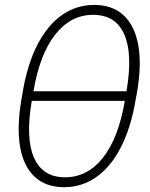

<svg xmlns="http://www.w3.org/2000/svg" viewBox="-20 -757 615 786"><path d="M242.2 9.3Q168.5 9.3 122.6 -32.7Q76.7 -74.7 62.5 -154.5Q48.3 -234.4 67.4 -348.1L72.8 -379.4Q91.8 -493.2 132.6 -572.8Q173.3 -652.3 232.4 -694.6Q291.5 -736.8 365.7 -736.8Q439.9 -736.8 485.6 -694.8Q531.2 -652.8 545.9 -573Q560.5 -493.2 541 -379.4L535.2 -348.1Q516.1 -234.4 475.1 -154.5Q434.1 -74.7 375 -32.7Q315.9 9.3 242.2 9.3ZM246.1 -31.2Q337.9 -31.2 401.4 -111.3Q464.8 -191.4 490.7 -342.8L498 -384.8Q523.9 -536.1 488.8 -616.2Q453.6 -696.3 361.3 -696.3Q270 -696.3 206.5 -616.2Q143.1 -536.1 117.2 -384.8L109.9 -342.8Q84 -190.9 119.4 -111.1Q154.8 -31.2 246.1 -31.2ZM94.7 -344.2 100.6 -383.3H514.2L507.8 -344.2Z"/></svg>

Font: Inter 24pt ExtraLight
Style: Italic
Weight: 250
Italic angle: -9.3988°
Version: Version 4.001;git-66647c0bb